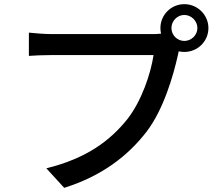

<svg xmlns="http://www.w3.org/2000/svg" viewBox="-20 -860 1040 924"><path d="M805 -725C805 -759 833 -788 867 -788C901 -788 930 -759 930 -725C930 -691 901 -663 867 -663C833 -663 805 -691 805 -725ZM752 -725C752 -716 753 -707 755 -698C739 -696 724 -696 712 -696H227C194 -696 147 -700 119 -703V-591C145 -593 185 -595 227 -595H719C705 -504 662 -376 594 -288C511 -184 398 -98 203 -50L289 44C470 -13 595 -109 686 -227C767 -334 813 -492 836 -594C837 -600 839 -607 840 -613C849 -611 858 -610 867 -610C931 -610 983 -661 983 -725C983 -788 931 -840 867 -840C803 -840 752 -788 752 -725Z"/></svg>

Font: Source Han Sans JP Medium
Style: Regular
Weight: 500
Designer: Ryoko NISHIZUKA 西塚涼子 (kana, bopomofo & ideographs); Paul D. Hunt (Latin, Greek & Cyrillic); Sandoll Communications 산돌커뮤니
Foundry: Adobe
Version: Version 2.002;hotconv 1.0.116;makeotfexe 2.5.65601